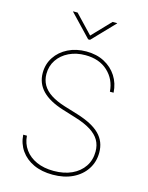

<svg xmlns="http://www.w3.org/2000/svg" viewBox="-138 -1030 868 1126"><g transform="rotate(15 295.5 -466.5)"><path d="M293.5 11.2Q227.1 11.2 177.5 -11.7Q127.9 -34.7 99.1 -75.9Q70.3 -117.2 66.9 -170.9H89.4Q92.8 -123.5 118.7 -87.6Q144.5 -51.8 189.2 -31.7Q233.9 -11.7 293.5 -11.7Q356.4 -11.7 403.3 -33.4Q450.2 -55.2 476.3 -94.2Q502.4 -133.3 502.4 -184.6Q502.4 -223.6 485.4 -253.2Q468.3 -282.7 431.9 -305.9Q395.5 -329.1 336.4 -347.2L254.4 -372.6Q168.5 -399.4 126 -443.6Q83.5 -487.8 83.5 -550.8Q83.5 -604.5 111.6 -647Q139.6 -689.5 188.5 -713.9Q237.3 -738.3 299.3 -738.3Q361.8 -738.3 408.9 -713.4Q456.1 -688.5 483.9 -645.3Q511.7 -602.1 515.1 -545.9H492.7Q487.3 -620.1 435.5 -668Q383.8 -715.8 299.3 -715.8Q244.1 -715.8 200.2 -694.6Q156.2 -673.3 131.1 -636Q106 -598.6 106 -550.8Q106 -514.2 122.6 -484.6Q139.2 -455.1 173.3 -432.9Q207.5 -410.6 259.3 -394.5L342.3 -369.1Q389.2 -354.5 423.6 -336.4Q458 -318.4 480.5 -295.9Q502.9 -273.4 513.9 -245.8Q524.9 -218.3 524.9 -184.6Q524.9 -127.9 495.8 -83.5Q466.8 -39.1 414.8 -13.9Q362.8 11.2 293.5 11.2ZM189.5 -945.3 295.4 -834 401.9 -945.3H429.7V-943.4L301.3 -809.6H290L162.6 -943.4V-945.3Z"/></g></svg>

Font: Inter 20pt Thin
Style: Regular
Weight: 250
Version: Version 4.001;git-66647c0bb